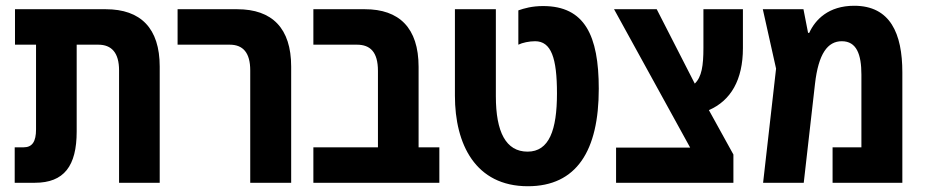

<svg xmlns="http://www.w3.org/2000/svg" viewBox="-20 -634 3209 666"><path d="M31 0H101C202 0 246 -58 246 -178V-479H321C367 -479 393 -451 393 -390V0H534V-403C534 -536 468 -602 347 -602H32V-479H105V-185C105 -143 92 -123 62 -123H31Z M848 0H990V-403C990 -536 924 -602 803 -602H596V-479H777C823 -479 848 -451 848 -390Z M1067 0H1504V-123H1432V-402C1432 -538 1364 -602 1246 -602H1067V-479H1218C1264 -479 1291 -454 1291 -388V-123H1067Z M1811 12C1980 12 2057 -111 2057 -326C2057 -511 2008 -613 1864 -613C1825 -613 1798 -605 1778 -598V-479C1792 -486 1816 -491 1836 -491C1892 -491 1912 -433 1912 -310C1912 -183 1885 -108 1810 -108C1735 -108 1700 -176 1700 -300V-602H1558V-302C1558 -134 1629 12 1811 12Z M2117 0H2524V-98L2439 -252C2515 -285 2557 -357 2557 -467V-602H2420V-468C2420 -406 2414 -367 2390 -344L2258 -602H2110L2374 -122H2117Z M2943 -614C2854 -614 2808 -566 2787 -520H2783L2767 -602H2626L2672 -396L2627 0H2768L2807 -343C2819 -448 2851 -491 2900 -491C2951 -491 2968 -446 2968 -375V-123H2868V0H3110V-383C3110 -518 3068 -614 2943 -614Z"/></svg>

Font: Noto Sans Hebrew Condensed
Style: Bold
Weight: 700
Width: 3
Designer: Monotype Design Team
Foundry: Monotype Imaging Inc.
Version: Version 2.004